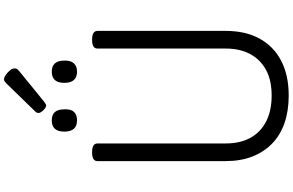

<svg xmlns="http://www.w3.org/2000/svg" viewBox="-271 -1169 1459 957"><g transform="rotate(-90 458.5 -690.5)"><path d="M461 19Q384 19 323.5 -2Q263 -23 221 -64Q179 -105 156.5 -163Q134 -221 134 -295V-934Q134 -948 145 -954.5Q156 -961 178 -961Q200 -961 211 -954.5Q222 -948 222 -934V-295Q222 -223 250 -172Q278 -121 331.5 -93.5Q385 -66 461 -66Q536 -66 587.5 -93.5Q639 -121 667 -172Q695 -223 695 -295V-934Q695 -948 706 -954.5Q717 -961 739 -961Q783 -961 783 -934V-295Q783 -196 744.5 -126Q706 -56 634 -18.5Q562 19 461 19ZM337 -1036Q309 -1036 295 -1052Q281 -1068 281 -1099Q281 -1131 295 -1146.5Q309 -1162 337 -1162Q365 -1162 378.5 -1146.5Q392 -1131 392 -1099Q394 -1067 379.5 -1051.5Q365 -1036 337 -1036ZM580 -1036Q552 -1036 538 -1052Q524 -1068 524 -1099Q524 -1131 538 -1146.5Q552 -1162 580 -1162Q607 -1162 621 -1146.5Q635 -1131 635 -1099Q636 -1068 621.5 -1052Q607 -1036 580 -1036ZM411 -1190Q401 -1190 387.5 -1204Q374 -1218 374 -1228Q374 -1232 375 -1235.5Q376 -1239 382 -1245L522 -1389Q527 -1394 531.5 -1397Q536 -1400 541 -1400Q551 -1400 564 -1391Q577 -1382 586.5 -1370Q596 -1358 596 -1348Q596 -1341 593.5 -1336Q591 -1331 581 -1323L430 -1200Q424 -1196 419.5 -1193Q415 -1190 411 -1190Z"/></g></svg>

Font: Playwrite HU
Style: Regular
Weight: 400
Designer: Veronika Burian, José Scaglione
Foundry: TypeTogether
Version: Version 1.002